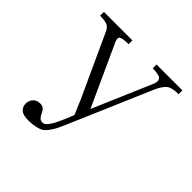

<svg xmlns="http://www.w3.org/2000/svg" viewBox="-160 -624 907 907"><g transform="rotate(45 294.0 -170.5)"><path d="M39.1 -477.5V-452.1Q74.2 -452.1 89.8 -444.3Q100.6 -438.5 109.4 -422.9L253.9 -108.4L285.2 -34.2L265.6 13.7Q248 54.7 234.4 74.2Q218.8 97.7 205.1 97.7Q190.4 97.7 182.6 88.9Q176.8 84 170.9 70.3Q163.1 55.7 158.2 49.8Q148.4 41 132.8 41Q109.4 41 96.7 55.7Q84 69.3 84 90.8Q84 111.3 99.6 125Q111.3 137.7 154.3 137.7Q201.2 135.7 227.5 122.1Q258.8 99.6 285.2 36.1L464.8 -381.8Q483.4 -425.8 504.9 -440.4Q523.4 -452.1 563.5 -452.1V-477.5H390.6V-452.1Q431.6 -452.1 443.4 -441.4Q455.1 -430.7 446.3 -406.2L318.4 -108.4L177.7 -416Q168.9 -437.5 178.7 -444.3Q188.5 -452.1 229.5 -452.1V-477.5Z"/></g></svg>

Font: Batang
Style: Regular
Weight: 400
Version: Version 2.21